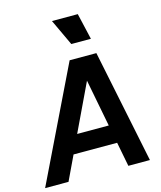

<svg xmlns="http://www.w3.org/2000/svg" viewBox="-170 -1118 1026 1221"><g transform="rotate(-15 342.5 -507.5)"><path d="M-27 0 334 -745H510L663 0H521L490 -160H203L127 0ZM259 -280H467L407 -591ZM371 -842 290 -1015H460L500 -842Z"/></g></svg>

Font: Plus Jakarta Sans
Style: Bold Italic
Weight: 700
Italic angle: -8°
Designer: Gumpita Rahayu
Foundry: Tokotype
Version: Version 2.071; ttfautohint (v1.8.4.7-5d5b);gftools[0.9.29]